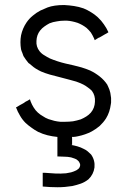

<svg xmlns="http://www.w3.org/2000/svg" viewBox="-20 -539 515 779"><path d="M418 -189.5Q420.9 -182.6 423.8 -175.8Q425.8 -168.9 427.7 -162.1Q429.7 -150.4 430.7 -141.6Q430.7 -131.8 430.7 -130.9Q430.7 -127 430.7 -123Q430.7 -119.1 429.7 -116.2Q427.7 -100.6 422.9 -85.9Q418 -71.3 410.2 -58.6Q399.4 -42 384.8 -28.3Q370.1 -15.6 352.5 -5.9Q339.8 1 325.2 5.9Q311.5 10.7 296.9 13.7Q292 14.6 287.1 15.6Q282.2 15.6 277.3 16.6Q275.4 16.6 274.4 16.6Q273.4 15.6 272.5 16.6Q271.5 17.6 272.5 19.5Q272.5 20.5 272.5 21.5Q272.5 24.4 272.5 27.3Q272.5 29.3 272.5 32.2Q272.5 36.1 272.5 39.1Q272.5 43 272.5 46.9Q272.5 47.9 272.5 47.9Q272.5 48.8 272.5 49.8Q271.5 48.8 269.5 48.8Q267.6 48.8 266.6 48.8Q280.3 50.8 293.9 54.7Q307.6 58.6 320.3 65.4Q329.1 69.3 335.9 75.2Q342.8 81.1 349.6 87.9Q366.2 111.3 363.3 140.6Q359.4 168.9 338.9 188.5Q324.2 200.2 307.6 206.1Q291 211.9 273.4 215.8Q243.2 220.7 213.9 220.7Q183.6 220.7 153.3 217.8Q153.3 215.8 153.3 214.8Q153.3 212.9 153.3 210.9Q153.3 206.1 153.3 201.2Q153.3 196.3 153.3 191.4Q153.3 187.5 153.3 184.6Q153.3 181.6 153.3 177.7Q153.3 173.8 153.3 169.9Q153.3 166 153.3 162.1Q156.2 162.1 158.2 162.1Q160.2 162.1 162.1 162.1Q183.6 164.1 205.1 165Q225.6 166 248 164.1Q258.8 162.1 268.6 160.2Q279.3 157.2 289.1 152.3Q293 150.4 295.9 147.5Q299.8 145.5 301.8 141.6Q306.6 133.8 304.7 126Q301.8 117.2 295.9 112.3Q290 106.4 283.2 104.5Q275.4 101.6 268.6 99.6Q254.9 96.7 240.2 96.7Q226.6 95.7 212.9 95.7Q212.9 93.8 212.9 91.8Q212.9 89.8 212.9 87.9Q212.9 78.1 212.9 69.3Q212.9 59.6 212.9 50.8Q212.9 43.9 212.9 38.1Q212.9 31.2 212.9 25.4Q212.9 23.4 212.9 21.5Q212.9 18.6 212.9 16.6Q192.4 14.6 172.9 9.8Q153.3 4.9 134.8 -3.9Q120.1 -11.7 108.4 -20.5Q95.7 -29.3 84 -40Q70.3 -53.7 61.5 -69.3Q51.8 -85 44.9 -103.5Q45.9 -104.5 47.9 -104.5Q48.8 -105.5 50.8 -106.4Q55.7 -109.4 60.5 -112.3Q66.4 -115.2 71.3 -118.2Q74.2 -120.1 78.1 -122.1Q81.1 -125 85 -127Q88.9 -128.9 92.8 -130.9Q96.7 -133.8 100.6 -135.7Q101.6 -135.7 101.6 -135.7Q102.5 -132.8 104.5 -127Q109.4 -114.3 116.2 -103.5Q123 -91.8 133.8 -82Q143.6 -73.2 154.3 -67.4Q164.1 -60.5 176.8 -55.7Q188.5 -51.8 200.2 -48.8Q212.9 -45.9 224.6 -44.9Q227.5 -44.9 229.5 -44.9Q231.4 -44.9 234.4 -44.9Q235.4 -44.9 239.3 -44.9Q243.2 -44.9 244.1 -44.9Q260.7 -44.9 276.4 -46.9Q292 -49.8 307.6 -54.7Q319.3 -59.6 330.1 -66.4Q339.8 -72.3 348.6 -82Q364.3 -100.6 365.2 -126Q367.2 -151.4 352.5 -170.9Q344.7 -178.7 335.9 -184.6Q327.1 -191.4 317.4 -196.3Q300.8 -204.1 289.1 -208Q277.3 -211.9 264.6 -214.8Q244.1 -219.7 223.6 -225.6Q203.1 -230.5 182.6 -236.3Q173.8 -239.3 164.1 -242.2Q155.3 -245.1 146.5 -249Q122.1 -260.7 109.4 -272.5Q96.7 -283.2 95.7 -283.2Q89.8 -290 85 -296.9Q80.1 -303.7 75.2 -311.5Q72.3 -318.4 70.3 -325.2Q67.4 -331.1 65.4 -338.9Q60.5 -368.2 65.4 -395.5Q71.3 -423.8 87.9 -448.2Q98.6 -463.9 113.3 -475.6Q127 -487.3 143.6 -496.1Q146.5 -498 172.9 -508.8Q199.2 -518.6 240.2 -518.6Q260.7 -517.6 280.3 -514.6Q299.8 -511.7 319.3 -504.9Q335.9 -498 349.6 -489.3Q364.3 -480.5 377 -468.8Q391.6 -455.1 401.4 -440.4Q412.1 -425.8 419.9 -408.2Q418 -407.2 417 -406.2Q415 -405.3 414.1 -404.3Q409.2 -401.4 403.3 -398.4Q398.4 -395.5 393.6 -392.6Q390.6 -390.6 386.7 -388.7Q383.8 -386.7 379.9 -385.7Q376 -382.8 372.1 -380.9Q368.2 -378.9 364.3 -376Q364.3 -376 364.3 -376Q363.3 -378.9 361.3 -383.8Q355.5 -396.5 348.6 -407.2Q340.8 -417 331.1 -425.8Q322.3 -432.6 313.5 -437.5Q304.7 -442.4 294.9 -446.3Q270.5 -454.1 252 -455.1Q233.4 -455.1 240.2 -455.1Q224.6 -455.1 210 -452.1Q195.3 -450.2 180.7 -444.3Q169.9 -438.5 160.2 -431.6Q150.4 -424.8 142.6 -415Q128.9 -397.5 127.9 -373Q126 -349.6 140.6 -331.1Q149.4 -320.3 160.2 -314.5Q170.9 -307.6 182.6 -301.8Q212.9 -289.1 246.1 -281.2Q278.3 -274.4 310.5 -265.6Q319.3 -262.7 328.1 -259.8Q336.9 -256.8 345.7 -252.9Q366.2 -243.2 384.8 -228.5Q403.3 -213.9 416 -194.3Q416 -192.4 417 -191.4Q417 -190.4 418 -189.5Z"/></svg>

Font: LeFont
Style: Light
Weight: 300
Designer: Leryon MEDIA
Version: Version 1.0